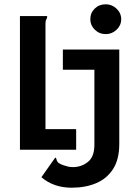

<svg xmlns="http://www.w3.org/2000/svg" viewBox="-20 -698 640 895"><path d="M473 -539Q443 -539 422 -559.5Q401 -580 401 -608Q401 -638 421.5 -658Q442 -678 473 -678Q502 -678 523.5 -657.5Q545 -637 545 -608Q545 -580 523.5 -559.5Q502 -539 473 -539ZM73 0V-623H200Q200 -613 196 -607.5Q192 -602 192 -588V-96H335V0ZM314 177Q230 177 173 128L238 36Q243 40 243.5 45.5Q244 51 249.5 58Q255 65 278 73Q286 76 297 78.5Q308 81 320 81Q359 81 389.5 57Q420 33 420 -23V-373H273V-467H536V-27Q536 45 507 90Q478 135 428 156Q378 177 314 177Z"/></svg>

Font: Inconsolata Expanded Bold
Style: Regular
Weight: 700
Width: 7
Monospace: yes
Designer: Raph Levien, Cyreal, Brenton Simpson
Foundry: Raph Levien, Cyreal, Google
Version: Version 3.001; ttfautohint (v1.8.2.53-6de2)